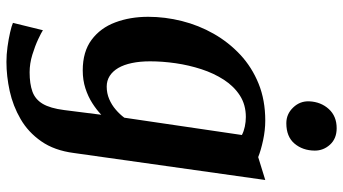

<svg xmlns="http://www.w3.org/2000/svg" viewBox="-259 -575 1086 608"><g transform="rotate(90 284.0 -271.0)"><path d="M464.5 38Q456.5 99.8 427.5 141.3Q398.6 182.8 357 206.8Q315.5 230.9 268.3 241.3Q221.2 251.6 175.8 251.6Q152.9 251.6 128 248.2Q103.1 244.7 82.6 240Q62 235.3 52.4 231L75.7 136.1Q83.1 141.1 104.3 151.1Q125.4 161 153.3 169.6Q181.3 178.2 209 178.2Q245.5 178.2 270.1 169.3Q294.7 160.4 308.8 136.7Q322.9 112.9 328.5 69L343.4 -48.7Q327.5 -33.6 306.5 -20.2Q285.6 -6.8 259.6 1.6Q233.6 10 203 10Q143.7 10 106.1 -18Q68.5 -46 50.9 -93Q33.2 -140 33.2 -197.4Q33.2 -250.7 46.6 -304Q60 -357.4 86.9 -404.7Q113.8 -452 153.3 -488.9Q192.9 -525.8 245 -546.9Q297.1 -568 361.8 -568Q392.2 -568 424.3 -561.1Q456.5 -554.1 477.5 -545.6L550 -568ZM407.5 -494Q395.7 -500.2 380.8 -503.3Q365.8 -506.5 350.5 -506.5Q311.8 -506.5 282.5 -487.7Q253.3 -468.9 232.6 -437Q211.9 -405 199.1 -365.6Q186.3 -326.2 180.2 -284.1Q174.2 -242.1 174.2 -203.4Q174.2 -171.1 179.6 -145.7Q184.9 -120.2 195.3 -102.4Q205.8 -84.7 220.6 -75.3Q235.5 -65.9 254.3 -65.9Q275.3 -65.9 293.8 -73.8Q312.3 -81.7 327.2 -94.6Q342.2 -107.4 352.7 -121.7ZM370.1 -634.7Q341 -634.7 320.3 -656.5Q299.5 -678.2 300.9 -707.8Q302.7 -744.3 325.3 -769.2Q347.9 -794.1 386 -794.1Q418.8 -794.1 438 -773.1Q457.2 -752 456.9 -724.2Q456.5 -686.3 434.6 -660.5Q412.7 -634.7 370.1 -634.7Z"/></g></svg>

Font: Merriweather 7pt Light
Style: Italic
Weight: 300
Italic angle: -7.8°
Designer: Eben Sorkin
Foundry: Eben Sorkin
Version: Version 2.200;gftools[0.9.31]